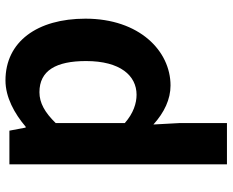

<svg xmlns="http://www.w3.org/2000/svg" viewBox="-92 -522 829 684"><g transform="rotate(-90 322.0 -179.5)"><path d="M79 215H226V45L221 -47C264 -8 311 14 360 14C483 14 598 -97 598 -289C598 -461 516 -574 378 -574C318 -574 260 -542 213 -502H210L199 -560H79ZM327 -107C297 -107 261 -118 226 -149V-395C264 -434 298 -453 336 -453C413 -453 447 -394 447 -287C447 -165 395 -107 327 -107Z"/></g></svg>

Font: Noto Sans JP
Style: Bold
Weight: 700
Designer: Ryoko NISHIZUKA  (kana, bopomofo & ideographs); Paul D. Hunt (Latin, Greek & Cyrillic); Sandoll Communications , Soo-you
Foundry: Adobe
Version: Version 2.002;hotconv 1.0.116;makeotfexe 2.5.65601